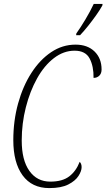

<svg xmlns="http://www.w3.org/2000/svg" viewBox="-20 -951 544 981"><path d="M232 10Q143 10 95.5 -55Q48 -120 48 -235Q48 -334 72.5 -422.5Q97 -511 140.5 -578.5Q184 -646 241.5 -684.5Q299 -723 366 -723Q427 -723 463 -688Q499 -653 499 -596Q499 -576 487.5 -564.5Q476 -553 458 -553Q459 -612 438 -652Q417 -692 361 -692Q305 -692 255.5 -654Q206 -616 169.5 -550.5Q133 -485 112 -402.5Q91 -320 91 -233Q91 -133 130 -78Q169 -23 237 -23Q299 -23 334 -50Q369 -77 387 -124Q391 -121 394 -114Q397 -107 397 -97Q397 -77 381 -52Q365 -27 329 -8.5Q293 10 232 10ZM369 -771 370 -780Q392 -811 416 -851Q440 -891 459 -931H504L503 -923Q491 -901 471.5 -873.5Q452 -846 430.5 -819Q409 -792 389 -771Z"/></svg>

Font: Noto Serif ExtraCondensed ExtraLight
Style: Italic
Weight: 200
Width: 2
Italic angle: -12°
Designer: Monotype Design Team
Foundry: Monotype Imaging Inc.
Version: Version 2.014; ttfautohint (v1.8.4.7-5d5b)